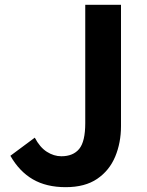

<svg xmlns="http://www.w3.org/2000/svg" viewBox="-20 -761 608 795"><path d="M252 14Q172 14 116 -18.5Q60 -51 23 -116L124 -191Q145 -151 174 -132.5Q203 -114 234 -114Q283 -114 308 -144.5Q333 -175 333 -251V-741H481V-239Q481 -170 457 -112.5Q433 -55 382.5 -20.5Q332 14 252 14Z"/></svg>

Font: Source Han Sans TC
Style: Bold
Weight: 700
Designer: Ryoko NISHIZUKA Ë•øÂ°öÊ∂ºÂ≠ê (kana, bopomofo & ideographs); Paul D. Hunt (Latin, Greek & Cyrillic); Sandoll Communicatio
Foundry: Adobe
Version: Version 2.004;hotconv 1.0.118;makeotfexe 2.5.65603